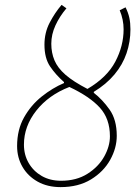

<svg xmlns="http://www.w3.org/2000/svg" viewBox="-20 -754 562 786"><path d="M230 -14Q293 -14 338 -42.5Q383 -71 406.5 -113Q430 -155 430 -196Q430 -268 388.5 -313.5Q347 -359 264 -398Q179 -365 128.5 -301Q78 -237 78 -162Q78 -120 97.5 -86.5Q117 -53 151 -33.5Q185 -14 230 -14ZM228 12Q174 12 134 -10.5Q94 -33 72 -71Q50 -109 50 -156Q50 -223 78.5 -273.5Q107 -324 151 -359Q195 -394 242 -414V-418Q208 -448 185 -482Q162 -516 162 -571Q162 -620 183 -660.5Q204 -701 232 -734L252 -720Q224 -687 207 -650Q190 -613 190 -575Q190 -538 203 -507Q216 -476 248 -448Q280 -420 338 -390Q418 -437 452 -501.5Q486 -566 486 -634Q486 -674 470 -712L494 -724Q505 -702 509.5 -681Q514 -660 514 -634Q514 -583 498 -536Q482 -489 448.5 -449Q415 -409 364 -378V-374Q399 -347 428.5 -305.5Q458 -264 458 -198Q458 -148 431 -99.5Q404 -51 352.5 -19.5Q301 12 228 12Z"/></svg>

Font: Source Sans 3
Style: Italic
Weight: 200
Italic angle: -11°
Designer: Paul D. Hunt
Foundry: Adobe
Version: Version 3.046;hotconv 1.0.118;makeotfexe 2.5.65603